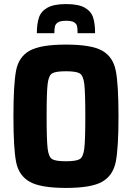

<svg xmlns="http://www.w3.org/2000/svg" viewBox="-20 -915 648 943"><path d="M46 -344Q46 -501 59 -568.5Q72 -636 125.5 -666Q179 -696 304 -696Q429 -696 482 -666Q535 -636 548.5 -568.5Q562 -501 562 -344Q562 -187 548.5 -120Q535 -53 482 -22.5Q429 8 304 8Q179 8 125.5 -22.5Q72 -53 59 -120Q46 -187 46 -344ZM399 -344Q399 -461 394 -502.5Q389 -544 371.5 -554.5Q354 -565 304 -565Q253 -565 236 -554.5Q219 -544 214 -503Q209 -462 209 -344Q209 -226 214 -185Q219 -144 236 -133.5Q253 -123 304 -123Q354 -123 371.5 -133.5Q389 -144 394 -185.5Q399 -227 399 -344ZM447 -752H361Q361 -775 358.5 -786.5Q356 -798 344 -805.5Q332 -813 305 -813Q278 -813 265.5 -805.5Q253 -798 250 -786Q247 -774 247 -752H161Q161 -799 171.5 -829.5Q182 -860 213.5 -877.5Q245 -895 305 -895Q365 -895 396 -877.5Q427 -860 437 -830Q447 -800 447 -752Z"/></svg>

Font: Saira Semi Condensed
Style: Bold
Weight: 700
Width: 4
Designer: Hector Gatti with collaboration of the Omnibus-Type team
Foundry: Omnibus-Type
Version: Version 1.001; ttfautohint (v1.8)